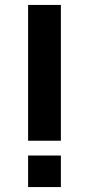

<svg xmlns="http://www.w3.org/2000/svg" viewBox="-20 -759 361 779"><path d="M94 -188V-739H227V-188ZM94 0V-128H227V0Z"/></svg>

Font: Involve
Style: Bold
Weight: 700
Designer: Stefan Peev
Foundry: Context Ltd.
Version: Version 1.001